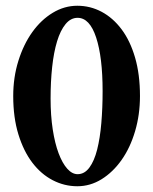

<svg xmlns="http://www.w3.org/2000/svg" viewBox="-20 -645 531 668"><path d="M250 -583Q226 -583 208 -561Q190 -539 178.5 -501Q167 -463 161.5 -412Q156 -361 156 -302Q156 -243 163.5 -194.5Q171 -146 184 -111.5Q197 -77 214 -58Q231 -39 250 -39Q274 -39 291 -62Q308 -85 318 -124.5Q328 -164 332.5 -216.5Q337 -269 337 -328Q337 -446 314.5 -514.5Q292 -583 250 -583ZM249 -625Q294 -625 333.5 -604Q373 -583 403 -543Q433 -503 450 -444.5Q467 -386 467 -311Q467 -246 450 -188.5Q433 -131 403 -88.5Q373 -46 333.5 -21.5Q294 3 249 3Q204 3 163.5 -18Q123 -39 92.5 -79Q62 -119 44 -177.5Q26 -236 26 -311Q26 -376 44 -433.5Q62 -491 92.5 -533.5Q123 -576 163.5 -600.5Q204 -625 249 -625Z"/></svg>

Font: Vermiglione
Style: Bold
Weight: 700
Version: Version 1.000